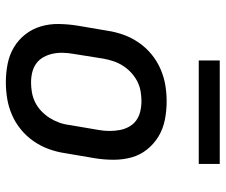

<svg xmlns="http://www.w3.org/2000/svg" viewBox="-76 -668 753 640"><g transform="rotate(90 300.0 -348.5)"><path d="M255 8Q223 8 193 2Q163 -4 138 -19Q113 -34 95 -57Q77 -80 68.5 -108.5Q60 -137 60.5 -168.5Q61 -200 66 -231L83 -331Q87 -358 96.5 -384.5Q106 -411 122.5 -435Q139 -459 161.5 -477.5Q184 -496 210.5 -507.5Q237 -519 264 -523.5Q291 -528 318 -528Q350 -528 380 -522Q410 -516 435 -501Q460 -486 478.5 -463Q497 -440 505 -411.5Q513 -383 513 -351.5Q513 -320 508 -289L491 -189Q487 -162 477.5 -135.5Q468 -109 451.5 -85Q435 -61 412.5 -42.5Q390 -24 363.5 -12.5Q337 -1 309.5 3.5Q282 8 255 8ZM256 -76Q272 -76 289 -79Q306 -82 322 -90Q338 -98 351 -110.5Q364 -123 373.5 -138Q383 -153 389 -169.5Q395 -186 397 -203L414 -303Q417 -320 417 -337.5Q417 -355 414 -371.5Q411 -388 403 -402.5Q395 -417 382 -426.5Q369 -436 352 -440Q335 -444 317 -444Q301 -444 284 -441Q267 -438 251.5 -430Q236 -422 222.5 -409.5Q209 -397 199.5 -382Q190 -367 184.5 -350.5Q179 -334 176 -317L160 -217Q157 -200 156.5 -182.5Q156 -165 159.5 -148.5Q163 -132 171 -117.5Q179 -103 192 -93.5Q205 -84 221.5 -80Q238 -76 256 -76ZM182 -635V-705H527V-635Z"/></g></svg>

Font: Iosevka Etoile Medium
Style: Italic
Weight: 500
Italic angle: -9°
Designer: Belleve Invis
Foundry: Belleve Invis
Version: Version 22.1.2; ttfautohint (v1.8.4)